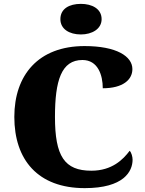

<svg xmlns="http://www.w3.org/2000/svg" viewBox="-20 -962 748 992"><path d="M398 -784C455 -784 505 -812 505 -863C505 -917 455 -942 398 -942C338 -942 292 -917 292 -863C292 -812 338 -784 398 -784ZM418 10C619 10 665 -76 665 -137C665 -152 659 -174 650 -183C616 -138 559 -80 452 -80C313 -80 264 -155 264 -358C264 -546 297 -652 406 -652C486 -652 511 -574 511 -506C615 -506 664 -550 664 -605C664 -671 582 -724 417 -724C178 -724 54 -574 54 -358C54 -137 175 10 418 10Z"/></svg>

Font: Noto Serif Georgian Black
Style: Regular
Weight: 900
Designer: Monotype Design Team, Akaki Razmadze
Foundry: Google LLC
Version: Version 2.003